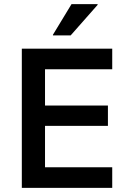

<svg xmlns="http://www.w3.org/2000/svg" viewBox="-20 -911 614 931"><path d="M524.2 0H85.8V-675H524.2V-575H198.3V-399.2H503.3V-300.8H198.3V-100H524.2ZM236.7 -739.2V-742.5L326.7 -890.8H453.3V-887.5L322.5 -739.2Z"/></svg>

Font: Funnel Sans Light Medium
Style: Regular
Weight: 500
Version: Version 1.000